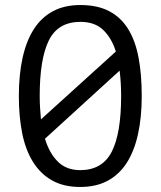

<svg xmlns="http://www.w3.org/2000/svg" viewBox="-20 -732 640 764"><path d="M55 -350Q55 -435 70 -502.5Q85 -570 115 -616.5Q145 -663 191 -687.5Q237 -712 300 -712Q367 -712 413.5 -688Q460 -664 489 -618Q518 -572 531 -504.5Q544 -437 544 -350Q544 -265 529 -197.5Q514 -130 484 -83.5Q454 -37 408 -12.5Q362 12 299 12Q233 12 186.5 -14.5Q140 -41 110.5 -89Q81 -137 68 -203.5Q55 -270 55 -350ZM462 -350Q462 -403 456 -451L159 -180Q176 -123 210 -89Q244 -55 299 -55Q387 -55 424.5 -128Q462 -201 462 -350ZM138 -350Q138 -325 139.5 -302Q141 -279 143 -257L441 -527Q424 -581 390.5 -613Q357 -645 300 -645Q211 -645 174.5 -571.5Q138 -498 138 -350Z"/></svg>

Font: PT Mono
Style: Regular
Weight: 400
Monospace: yes
Designer: A.Korolkova, I.Chaeva
Foundry: ParaType Ltd
Version: Version 1.001W OFL